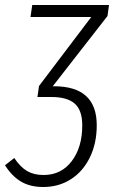

<svg xmlns="http://www.w3.org/2000/svg" viewBox="-65 -543 467 768"><path d="M365 -479 146 -198H151Q322 -198 322 -42Q322 30 294.5 86.5Q267 143 218.5 174Q170 205 108 205Q55 205 18.5 183Q-18 161 -45 118L-8 89Q17 126 44 141.5Q71 157 109 157Q180 157 222 101.5Q264 46 264 -41Q264 -102 234 -128.5Q204 -155 140 -155H84L85 -156L91 -199L300 -475H57L64 -523H371Z"/></svg>

Font: Fira Sans Extra Condensed Light
Style: Italic
Weight: 300
Width: 3
Italic angle: -8°
Designer: Carrois Corporate & Edenspiekermann AG
Foundry: Carrois Corporate GbR & Edenspiekermann AG
Version: Version 4.203